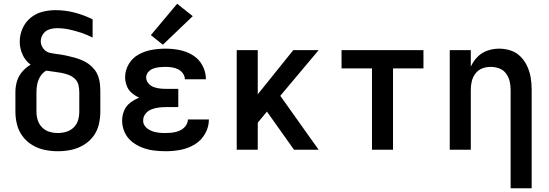

<svg xmlns="http://www.w3.org/2000/svg" viewBox="-20 -797 2920 1022"><path d="M288 8Q323 8 357.5 1Q392 -6 423 -24Q454 -42 475.5 -70Q497 -98 505.5 -132.5Q514 -167 514 -202V-307Q514 -329 512 -350Q510 -371 502.5 -391.5Q495 -412 481.5 -428.5Q468 -445 450.5 -457.5Q433 -470 413 -478Q393 -486 372.5 -491.5Q352 -497 331 -501.5Q310 -506 289 -508.5Q268 -511 246.5 -515.5Q225 -520 211 -538Q197 -556 197 -577Q197 -598 209.5 -616Q222 -634 242.5 -640.5Q263 -647 284 -647Q317 -647 349 -640Q381 -633 412.5 -622.5Q444 -612 473 -597V-694Q427 -717 377 -730Q327 -743 275 -743Q240 -743 205 -734Q170 -725 142 -701.5Q114 -678 99.5 -644.5Q85 -611 85 -575Q85 -540 100 -506.5Q115 -473 143 -453Q118 -438 98.5 -415.5Q79 -393 70.5 -365Q62 -337 62 -307V-202Q62 -167 71 -132.5Q80 -98 101.5 -70Q123 -42 153.5 -24Q184 -6 218.5 1Q253 8 288 8ZM288 -89Q265 -89 243 -95.5Q221 -102 204.5 -118.5Q188 -135 181 -157Q174 -179 174 -202V-307Q174 -329 178.5 -350.5Q183 -372 195 -391Q207 -410 226 -421Q245 -418 265 -415.5Q285 -413 304.5 -409.5Q324 -406 342.5 -399.5Q361 -393 376.5 -379.5Q392 -366 397 -346.5Q402 -327 402 -307V-202Q402 -179 395.5 -157Q389 -135 372 -118.5Q355 -102 333 -95.5Q311 -89 288 -89Z M862 8Q902 8 941.5 0.5Q981 -7 1016 -28Q1051 -49 1071.5 -85Q1092 -121 1092 -161H980Q980 -142 967.5 -126Q955 -110 937 -102Q919 -94 900 -91.5Q881 -89 862 -89Q854 -89 846.5 -89Q839 -89 831.5 -90Q824 -91 816.5 -92Q809 -93 801.5 -95Q794 -97 787 -100Q780 -103 773 -107Q766 -111 760.5 -116Q755 -121 750.5 -127.5Q746 -134 744 -140Q742 -146 742 -156Q742 -176 755 -192Q768 -208 786.5 -215Q805 -222 824.5 -224.5Q844 -227 864 -227H929V-324H864Q847 -324 830 -326Q813 -328 797 -334Q781 -340 769.5 -354Q758 -368 758 -385Q758 -401 769.5 -414Q781 -427 797 -432.5Q813 -438 829 -439.5Q845 -441 861 -441Q878 -441 895 -438.5Q912 -436 927.5 -428.5Q943 -421 953.5 -406.5Q964 -392 964 -375H1076V-377Q1076 -414 1057.5 -448.5Q1039 -483 1006.5 -503Q974 -523 936.5 -530.5Q899 -538 861 -538Q824 -538 787.5 -531.5Q751 -525 718 -507Q685 -489 665.5 -456Q646 -423 646 -386Q646 -363 654.5 -340.5Q663 -318 681 -302.5Q699 -287 721 -277Q695 -267 673 -250Q651 -233 640.5 -207.5Q630 -182 630 -155Q630 -123 643.5 -93Q657 -63 682 -43Q707 -23 737 -11.5Q767 0 798.5 4Q830 8 862 8ZM847 -559 1006 -711 923 -777 783 -610Z M1240 0H1352V-144L1401 -203L1415 -183L1545 0H1676L1472 -287L1676 -530H1541L1352 -295V-530H1240Z M1960 0H2072V-433H2234V-530H1798V-433H1960Z M2698 205H2810V-320Q2810 -352 2805 -383Q2800 -414 2787 -443Q2774 -472 2751.5 -495Q2729 -518 2699 -528Q2669 -538 2637 -538Q2605 -538 2574.5 -527.5Q2544 -517 2521.5 -494Q2499 -471 2486 -442V-530H2374V0H2486V-320Q2486 -343 2491.5 -365.5Q2497 -388 2511.5 -406.5Q2526 -425 2547.5 -433Q2569 -441 2592 -441Q2615 -441 2637 -433Q2659 -425 2673 -406.5Q2687 -388 2692.5 -365.5Q2698 -343 2698 -320Z"/></svg>

Font: Iosevka Sparkle Semibold
Style: Regular
Weight: 600
Designer: Belleve Invis
Foundry: Belleve Invis
Version: Version 4.5.0; ttfautohint (v1.8.3)